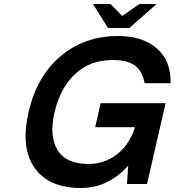

<svg xmlns="http://www.w3.org/2000/svg" viewBox="-20 -920 873 960"><path d="M571 -740Q693 -740 764.5 -677.5Q836 -615 833 -504H703Q692 -564 655 -592Q618 -620 543 -620Q430 -620 355.5 -550Q281 -480 253 -360Q225 -240 267.5 -170Q310 -100 423 -100Q502 -100 564.5 -148Q627 -196 655 -284H456L483 -404H808L715 0H615L621 -92Q521 20 385 20Q224 20 153 -80.5Q82 -181 123 -360Q164 -539 283.5 -639.5Q403 -740 571 -740ZM627 -780H520L445 -900H533L591 -840L677 -900H763Z"/></svg>

Font: Miedinger
Style: Bold-Italic
Weight: 700
Italic angle: -13°
Version: Version 001.000